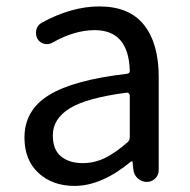

<svg xmlns="http://www.w3.org/2000/svg" viewBox="-20 -577 603 609"><path d="M216.8 12.7Q146.5 12.7 102.1 -28.3Q57.6 -69.3 57.6 -140.6Q57.6 -227.5 135.3 -275.4Q212.9 -323.2 381.8 -342.8Q392.6 -343.8 391.6 -353.5Q387.7 -481.4 280.3 -481.4Q216.8 -481.4 147.5 -442.4Q134.8 -434.6 120.6 -438Q106.4 -441.4 98.6 -454.1Q91.8 -467.8 95.2 -482.4Q98.6 -497.1 112.3 -504.9Q207 -556.6 294.9 -556.6Q390.6 -556.6 437 -497.6Q483.4 -438.5 483.4 -334V-37.1Q483.4 -21.5 472.2 -10.7Q460.9 0 445.3 0Q429.7 0 417.5 -10.7Q405.3 -21.5 403.3 -37.1L400.4 -63.5Q400.4 -65.4 398.9 -65.4Q397.5 -65.4 395.5 -64.5Q301.8 12.7 216.8 12.7ZM243.2 -59.6Q279.3 -59.6 312.5 -75.7Q345.7 -91.8 384.8 -126Q391.6 -131.8 391.6 -141.6V-274.4Q391.6 -278.3 388.7 -280.3Q386.7 -283.2 383.8 -283.2Q382.8 -283.2 382.8 -283.2Q254.9 -266.6 201.2 -233.4Q147.5 -200.2 147.5 -147.5Q147.5 -102.5 173.3 -81.1Q199.2 -59.6 243.2 -59.6Z"/></svg>

Font: irohamaru Regular
Style: Regular
Weight: 400
Designer: [Source Han Sans]
Ryoko NISHIZUKA  (kana & ideographs); Paul D. Hunt (Latin, Greek & Cyrillic); Wenlong ZHANG  (bopomofo
Version: Version 1.00